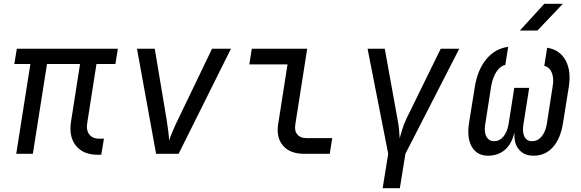

<svg xmlns="http://www.w3.org/2000/svg" viewBox="-20 -805 3040 1005"><path d="M491 5Q415 5 377 -43Q339 -91 352 -170L399 -470H226L152 0H65L139 -470H55L68 -550H597L584 -470H485L437 -164Q430 -123 447.5 -101Q465 -79 500 -79H524L510 5Z M797 0 697 -550H790L852 -180Q857 -147 861 -116.5Q865 -86 865 -69Q870 -86 883 -116.5Q896 -147 912 -180L1090 -550H1189L915 0Z M1571 0Q1498 0 1461.5 -42.5Q1425 -85 1436 -155L1485 -468H1285L1298 -550H1588L1526 -155Q1520 -121 1536 -101.5Q1552 -82 1584 -82H1719L1706 0Z M1983 180 2012 0 1904 -550H1994L2060 -185Q2067 -151 2069 -124.5Q2071 -98 2072 -81Q2077 -98 2084.5 -124.5Q2092 -151 2108 -185L2287 -550H2384L2102 0L2073 180Z M2535 10Q2477 10 2450 -36Q2423 -82 2435 -161L2465 -348Q2479 -438 2524.5 -494Q2570 -550 2640 -560L2625 -465Q2599 -460 2579 -430Q2559 -400 2551 -354L2520 -155Q2513 -114 2526 -90Q2539 -66 2567 -66Q2595 -66 2615 -90Q2635 -114 2642 -155L2672 -345H2750L2720 -155Q2713 -114 2725 -90Q2737 -66 2765 -66Q2794 -66 2814.5 -90Q2835 -114 2842 -155L2873 -354Q2880 -397 2868 -425.5Q2856 -454 2829 -460L2844 -555Q2910 -545 2940.5 -489Q2971 -433 2957 -348L2927 -161Q2914 -79 2874 -34.5Q2834 10 2773 10Q2724 10 2697 -21.5Q2670 -53 2673 -106H2671Q2658 -51 2622.5 -20.5Q2587 10 2535 10ZM2701 -645 2829 -785H2926L2793 -645Z"/></svg>

Font: JetBrains Mono NL
Style: Italic
Weight: 400
Italic angle: -9°
Monospace: yes
Designer: Philipp Nurullin, Konstantin Bulenkov
Foundry: JetBrains
Version: Version 2.305; ttfautohint (v1.8.4.7-5d5b)